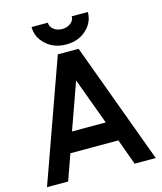

<svg xmlns="http://www.w3.org/2000/svg" viewBox="-128 -978 901 1071"><g transform="rotate(-15 322.5 -442.5)"><path d="M157 -885Q157 -825 204 -783Q249 -741 320 -741Q390 -741 436 -783Q482 -825 482 -885H389Q389 -861 369 -846Q348 -830 320 -830Q291 -830 271 -846Q251 -861 251 -885ZM224 -264 320 -533 419 -264ZM184 -149H461L515 0H637L379 -700H259L9 0H131Z"/></g></svg>

Font: Unageo
Style: SemiBold
Weight: 600
Designer: Richard Sepsi
Foundry: Richard Sepsi
Version: Version 2.000